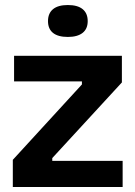

<svg xmlns="http://www.w3.org/2000/svg" viewBox="-20 -744 539 764"><path d="M31 0V-108L306 -408V-420H36V-522H465V-416L188 -115V-104H468V0ZM250 -597Q211 -597 191 -613Q171 -629 171 -660Q171 -691 191 -707.5Q211 -724 250 -724Q289 -724 309 -707.5Q329 -691 329 -660Q329 -629 308.5 -613Q288 -597 250 -597Z"/></svg>

Font: Bricolage Grotesque 36pt SemiBold
Style: Regular
Weight: 600
Designer: Mathieu Triay
Foundry: Atelier Triay
Version: Version 1.001;gftools[0.9.33.dev8+g029e19f]